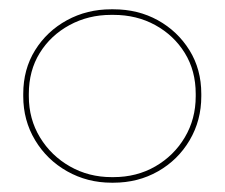

<svg xmlns="http://www.w3.org/2000/svg" viewBox="-20 -826 483 413"><path d="M220 -433Q168 -433 124.5 -457.5Q81 -482 55.5 -524.5Q30 -567 30 -619V-624Q30 -677 55.5 -718Q81 -759 124 -782.5Q167 -806 219 -806H224Q277 -806 319.5 -782.5Q362 -759 387.5 -718Q413 -677 413 -624V-619Q413 -567 388 -524.5Q363 -482 320 -457.5Q277 -433 224 -433ZM42 -619Q42 -570 66 -530.5Q90 -491 130.5 -468Q171 -445 220 -445H224Q274 -445 314 -468Q354 -491 377.5 -530.5Q401 -570 401 -619V-624Q401 -674 377.5 -712Q354 -750 314 -772Q274 -794 224 -794H219Q170 -794 129.5 -772Q89 -750 65.5 -712Q42 -674 42 -624Z"/></svg>

Font: Moirai One
Style: Regular
Weight: 400
Designer: Jiyeon Park
Foundry: JAMO
Version: Version 1.000; ttfautohint (v1.8.4.7-5d5b);gftools[0.9.29]